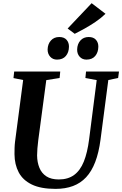

<svg xmlns="http://www.w3.org/2000/svg" viewBox="-20 -1202 784 1232"><path d="M675 -688.5 625 -306Q614 -222.5 591 -162.5Q568 -102.5 532.5 -64.5Q497 -26.5 448 -8.2Q399 10 336.5 10Q242 10 184.2 -18Q126.5 -46 100 -96.2Q73.5 -146.5 73 -212.5Q73 -231.5 73.5 -251.5Q74 -271.5 76.5 -292.5L128.5 -688.5L66.5 -701L71 -743H366.5L362.5 -701.5L277 -688L225.5 -302Q222 -274 220 -249.2Q218 -224.5 218 -204.5Q218.5 -160.5 232.8 -125.5Q247 -90.5 277.5 -70.5Q308 -50.5 357.5 -50.5Q416 -50.5 455.2 -79Q494.5 -107.5 517.8 -165Q541 -222.5 552 -309.5L600.5 -688L528 -701.5L532 -743H743.5L738 -701.5ZM345.5 -819.5Q319 -819.5 302.2 -838Q285.5 -856.5 285.5 -884.5Q286.5 -920 306.8 -942.2Q327 -964.5 360 -964.5Q391.5 -964.5 407.2 -946.5Q423 -928.5 422.5 -902Q422 -866 402.5 -842.8Q383 -819.5 345.5 -819.5ZM534.5 -819.5Q508 -819.5 491.2 -838Q474.5 -856.5 475 -884.5Q476 -920 496 -942.2Q516 -964.5 549 -964.5Q580 -964.5 595.8 -946.5Q611.5 -928.5 611 -902Q610.5 -866 591 -842.8Q571.5 -819.5 534.5 -819.5ZM459.5 -985 414 -1019 568 -1181.5 657 -1113.5Q627.5 -1085 592.2 -1061.2Q557 -1037.5 522.2 -1018.2Q487.5 -999 459.5 -985Z"/></svg>

Font: Merriweather 48pt
Style: Bold Italic
Weight: 700
Italic angle: -7.8°
Version: Version 2.101